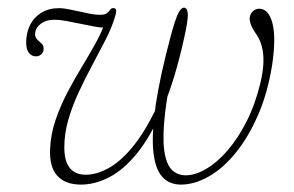

<svg xmlns="http://www.w3.org/2000/svg" viewBox="-20 -479 776 506"><path d="M466.5 -458.5Q475 -456.5 475 -439.2Q475 -422 465 -377.5Q441 -269 409.5 -194.8Q378 -120.5 342 -76Q306 -31.5 268 -12Q230 7.5 193.5 7.5Q152 7.5 131 -15.8Q110 -39 112 -86Q113.5 -125 126.5 -163Q139.5 -201 158.5 -237Q177.5 -273 197.8 -306.2Q218 -339.5 234.2 -369.2Q250.5 -399 258 -424.5L256 -406Q245 -406 227.8 -409.2Q210.5 -412.5 191.2 -416.5Q172 -420.5 154.2 -423.8Q136.5 -427 123.5 -427Q101 -427 86.8 -415.8Q72.5 -404.5 72.5 -388Q72.5 -378 85.5 -368Q91 -363 93 -359.8Q95 -356.5 95 -351Q95 -341.5 89 -336Q83 -330.5 74.5 -330.5Q64 -330.5 56.5 -339.2Q49 -348 49 -367Q49 -392.5 59.2 -413Q69.5 -433.5 89 -445.5Q108.5 -457.5 136 -457.5Q148 -457.5 168 -453.2Q188 -449 208.8 -444.5Q229.5 -440 243 -440Q257 -440 262.5 -444.8Q268 -449.5 271 -454Q274 -458.5 280 -457.5Q286 -457 286.2 -451.2Q286.5 -445.5 283 -434.5Q274.5 -406 258.2 -374.2Q242 -342.5 223.5 -308Q205 -273.5 188 -237.2Q171 -201 160.2 -164Q149.5 -127 149.5 -90.5Q149.5 -54 164 -36.2Q178.5 -18.5 206 -18.5Q233.5 -18.5 264.5 -35Q295.5 -51.5 327 -88.8Q358.5 -126 388.5 -186.8Q418.5 -247.5 443.5 -336Q422 -243 415 -181Q408 -119 412.8 -83.2Q417.5 -47.5 432.2 -32.2Q447 -17 469.5 -17Q494.5 -17 523.2 -33.8Q552 -50.5 579.5 -82.2Q607 -114 630 -159.2Q653 -204.5 666.5 -261.5Q673.5 -291 674.2 -314.2Q675 -337.5 670 -356.8Q665 -376 653.5 -391.5Q645.5 -403 641.8 -412.5Q638 -422 638 -429.5Q638 -436.5 641.2 -442.5Q644.5 -448.5 650.2 -452.2Q656 -456 663 -456Q688 -456 698 -417.8Q708 -379.5 697 -306.5Q685 -232.5 659.5 -174.5Q634 -116.5 600.8 -75.8Q567.5 -35 530 -13.8Q492.5 7.5 456.5 7.5Q426 7.5 407.2 -13.5Q388.5 -34.5 384 -81.2Q379.5 -128 390.5 -203Q401.5 -278 430.5 -386Q443 -432 450.8 -446Q458.5 -460 466.5 -458.5Z"/></svg>

Font: Fraunces Thin
Style: Italic
Weight: 250
Italic angle: -16°
Version: Version 1.000;[b76b70a41]